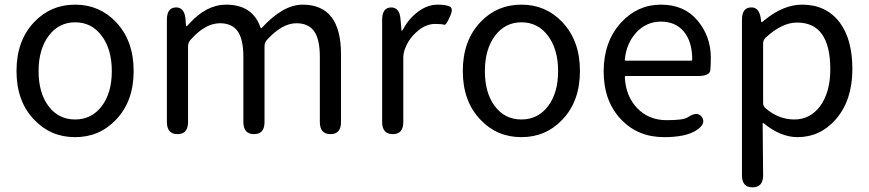

<svg xmlns="http://www.w3.org/2000/svg" viewBox="-20 -577 3740 826"><path d="M127 -62Q51 -141 51 -271.5Q51 -402 127 -482Q198 -557 303 -557Q408 -557 479 -482Q555 -402 555 -271.5Q555 -141 479 -62Q408 13 303 13Q198 13 127 -62ZM189 -120Q232 -63 303 -63Q374 -63 417.5 -120Q461 -177 461 -271Q461 -365 417.5 -423Q374 -481 303.5 -481Q233 -481 189.5 -423Q146 -365 146 -271Q146 -177 189 -120Z M744 0Q698 0 698 -52V-492Q698 -543 735 -545Q773 -547 778 -496L780 -470Q781 -464 782.5 -464Q784 -464 794 -475Q868 -557 953 -557Q1067 -557 1101 -458Q1103 -453 1106 -457Q1198 -557 1282 -557Q1447 -557 1447 -344V-52Q1447 0 1402 0Q1356 0 1356 -52V-332Q1356 -408 1331.5 -442.5Q1307 -477 1255 -477Q1194 -477 1129 -406Q1118 -394 1118 -378V-52Q1118 0 1073 0Q1027 0 1027 -52V-332Q1027 -408 1002.5 -442.5Q978 -477 926 -477Q863 -477 800 -406Q789 -394 789 -378V-52Q789 0 744 0Z M1670 0Q1624 0 1624 -52V-492Q1624 -543 1661 -545Q1699 -546 1703 -495L1707 -450Q1707 -444 1708.5 -444Q1710 -444 1716 -454Q1739 -497 1779 -527Q1819 -557 1864 -557Q1899 -557 1915.5 -548.5Q1932 -540 1915 -504Q1899 -467 1890.5 -470.5Q1882 -474 1852 -474Q1814 -474 1780 -446Q1740 -414 1723 -369Q1715 -349 1715 -328V-52Q1715 0 1670 0Z M2047 -62Q1971 -141 1971 -271.5Q1971 -402 2047 -482Q2118 -557 2223 -557Q2328 -557 2399 -482Q2475 -402 2475 -271.5Q2475 -141 2399 -62Q2328 13 2223 13Q2118 13 2047 -62ZM2109 -120Q2152 -63 2223 -63Q2294 -63 2337.5 -120Q2381 -177 2381 -271Q2381 -365 2337.5 -423Q2294 -481 2223.5 -481Q2153 -481 2109.5 -423Q2066 -365 2066 -271Q2066 -177 2109 -120Z M2837 13Q2725 13 2653 -62Q2577 -141 2577 -269.5Q2577 -398 2652 -480Q2723 -557 2823.5 -557Q2924 -557 2981 -488.5Q3038 -420 3038 -329Q3038 -302 3036 -276Q3034 -250 2983 -250H2673Q2668 -250 2668 -245Q2672 -163 2721.5 -111.5Q2771 -60 2848 -60Q2920 -60 2938 -72Q2981 -101 3000 -73Q3019 -44 2975 -16Q2930 13 2837 13ZM2668 -321Q2667 -316 2672 -316H2953Q2958 -316 2958 -321Q2958 -397 2922.5 -440.5Q2887 -484 2823 -484Q2763 -484 2720 -440Q2675 -393 2668 -321Z M3217 229Q3172 229 3172 177V-492Q3172 -543 3209 -545Q3246 -548 3253 -497L3254 -488Q3255 -481 3256.5 -481Q3258 -481 3271 -492Q3351 -557 3431 -557Q3534 -557 3592 -481Q3647 -408 3647 -280Q3647 -146 3576 -64Q3509 13 3411 13Q3338 13 3265 -47Q3261 -50 3261 -45L3263 177Q3263 229 3217 229ZM3508 -120Q3552 -180 3552 -279Q3552 -480 3409 -480Q3344 -480 3274 -415Q3263 -405 3263 -390V-134Q3263 -120 3274 -111Q3330 -63 3397.5 -63Q3465 -63 3508 -120Z"/></svg>

Font: Resource Han Rounded JP
Style: Regular
Weight: 400
Designer: Cyano Hao (round all glyphs); Ryoko NISHIZUKA 西塚涼子 (kana, bopomofo & ideographs); Paul D. Hunt (Latin, Greek & Cyrillic)
Foundry: Cyano Hao
Version: 0.990